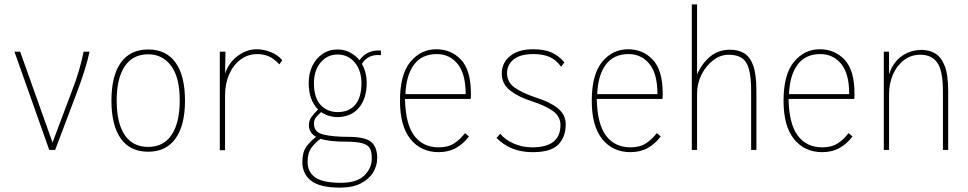

<svg xmlns="http://www.w3.org/2000/svg" viewBox="-20 -685 4420 877"><path d="M205 0 46 -449H72L220 -34L308 -268Q329 -322 341.5 -365.5Q354 -409 362 -449H389Q380 -407 365.5 -361Q351 -315 329 -257L232 0Z M657 8Q574 8 531.5 -52.5Q489 -113 489 -225Q489 -339 532 -399Q575 -459 657 -459Q739 -459 782 -399Q825 -339 825 -225Q825 -113 782 -52.5Q739 8 657 8ZM657 -14Q728 -14 764.5 -70Q801 -126 801 -226Q801 -332 761.5 -384.5Q722 -437 657 -437Q587 -437 550 -382.5Q513 -328 513 -226Q513 -123 549.5 -68.5Q586 -14 657 -14Z M984 1V-449H1010L1008 -349Q1026 -401 1067 -430.5Q1108 -460 1152 -460Q1183 -460 1216 -447.5Q1249 -435 1269 -410L1256 -391Q1231 -418 1206.5 -428Q1182 -438 1156 -438Q1113 -438 1079.5 -413.5Q1046 -389 1027 -346Q1008 -303 1008 -248V1Z M1522 -150Q1479 -151 1447 -173Q1429 -157 1421.5 -146.5Q1414 -136 1414 -120Q1414 -81 1457 -70.5Q1500 -60 1569 -60Q1648 -60 1675.5 -36.5Q1703 -13 1703 37Q1703 72 1684 103Q1665 134 1627.5 153Q1590 172 1533 172Q1441 172 1401 140.5Q1361 109 1361 55Q1361 11 1379 -14.5Q1397 -40 1424 -60Q1391 -78 1391 -113Q1391 -134 1402.5 -150.5Q1414 -167 1433 -185Q1390 -228 1390 -306Q1390 -349 1406.5 -383.5Q1423 -418 1453 -438.5Q1483 -459 1522 -459Q1553 -459 1578.5 -445.5Q1604 -432 1622 -410Q1657 -459 1720 -454V-433Q1661 -439 1633 -393Q1655 -355 1655 -306Q1655 -236 1620 -193.5Q1585 -151 1522 -150ZM1522 -173Q1574 -173 1602.5 -206.5Q1631 -240 1631 -304Q1631 -363 1600.5 -399.5Q1570 -436 1522 -436Q1475 -436 1444.5 -399.5Q1414 -363 1414 -306Q1414 -237 1445 -205Q1476 -173 1522 -173ZM1532 150Q1607 151 1642 118.5Q1677 86 1678 42Q1679 13 1671 -4.5Q1663 -22 1637 -30Q1611 -38 1559 -38Q1524 -38 1495 -41Q1466 -44 1444 -51Q1420 -34 1402.5 -10Q1385 14 1385 54Q1385 100 1418.5 124.5Q1452 149 1532 150Z M1984 10Q1903 10 1855 -49.5Q1807 -109 1807 -224Q1807 -345 1854.5 -402.5Q1902 -460 1973 -460Q2041 -460 2086 -412Q2131 -364 2131 -258Q2131 -249 2131 -245.5Q2131 -242 2130 -233H1830Q1832 -119 1872 -65.5Q1912 -12 1984 -12Q2027 -12 2055 -30.5Q2083 -49 2104 -77L2122 -62Q2098 -29 2063.5 -9.5Q2029 10 1984 10ZM1832 -255H2107Q2107 -349 2070 -393.5Q2033 -438 1975 -438Q1907 -438 1871 -389.5Q1835 -341 1832 -255Z M2409 10Q2311 9 2248 -55L2265 -74Q2287 -47 2326 -29.5Q2365 -12 2411 -12Q2540 -12 2540 -114Q2540 -153 2506 -177.5Q2472 -202 2411 -222Q2350 -241 2311 -271Q2272 -301 2272 -349Q2272 -398 2310 -429Q2348 -460 2414 -460Q2467 -460 2500 -445Q2533 -430 2558 -400L2543 -380Q2522 -410 2492 -424Q2462 -438 2417 -438Q2356 -438 2326 -413.5Q2296 -389 2296 -351Q2296 -310 2330 -285.5Q2364 -261 2426 -240Q2489 -221 2526.5 -191.5Q2564 -162 2564 -118Q2564 -58 2529 -23.5Q2494 11 2409 10Z M2860 10Q2779 10 2731 -49.5Q2683 -109 2683 -224Q2683 -345 2730.5 -402.5Q2778 -460 2849 -460Q2917 -460 2962 -412Q3007 -364 3007 -258Q3007 -249 3007 -245.5Q3007 -242 3006 -233H2706Q2708 -119 2748 -65.5Q2788 -12 2860 -12Q2903 -12 2931 -30.5Q2959 -49 2980 -77L2998 -62Q2974 -29 2939.5 -9.5Q2905 10 2860 10ZM2708 -255H2983Q2983 -349 2946 -393.5Q2909 -438 2851 -438Q2783 -438 2747 -389.5Q2711 -341 2708 -255Z M3140 0V-665H3164V-345Q3187 -397 3225 -427.5Q3263 -458 3315 -458Q3351 -458 3378 -442.5Q3405 -427 3420 -387Q3435 -347 3435 -271V0H3411V-269Q3411 -333 3401 -369Q3391 -405 3368.5 -420Q3346 -435 3308 -435Q3271 -435 3238 -410Q3205 -385 3184.5 -344.5Q3164 -304 3164 -257V0Z M3736 10Q3655 10 3607 -49.5Q3559 -109 3559 -224Q3559 -345 3606.5 -402.5Q3654 -460 3725 -460Q3793 -460 3838 -412Q3883 -364 3883 -258Q3883 -249 3883 -245.5Q3883 -242 3882 -233H3582Q3584 -119 3624 -65.5Q3664 -12 3736 -12Q3779 -12 3807 -30.5Q3835 -49 3856 -77L3874 -62Q3850 -29 3815.5 -9.5Q3781 10 3736 10ZM3584 -255H3859Q3859 -349 3822 -393.5Q3785 -438 3727 -438Q3659 -438 3623 -389.5Q3587 -341 3584 -255Z M4017 0V-449H4041V-345Q4058 -399 4098 -428Q4138 -457 4191 -457Q4223 -457 4250.5 -441.5Q4278 -426 4294.5 -385.5Q4311 -345 4311 -269V0H4287V-267Q4287 -362 4261.5 -398.5Q4236 -435 4184 -435Q4141 -435 4108.5 -410Q4076 -385 4058.5 -344Q4041 -303 4041 -255V0Z"/></svg>

Font: Inconsolata SemiCondensed ExtraLight
Style: Regular
Weight: 200
Width: 4
Monospace: yes
Designer: Raph Levien, Cyreal, Brenton Simpson
Foundry: Raph Levien, Cyreal, Google
Version: Version 3.100; ttfautohint (v1.8.4.7-5d5b)